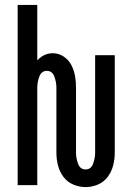

<svg xmlns="http://www.w3.org/2000/svg" viewBox="-20 -755 540 783"><path d="M329 8Q303 8 278.5 -2.5Q254 -13 238.5 -34Q223 -55 216.5 -80.5Q210 -106 210 -132V-398Q210 -420 201.5 -443Q193 -466 171 -466Q149 -466 140.5 -443Q132 -420 132 -398V0H52V-735H132V-509Q140 -518 151 -525Q171 -538 195 -538Q219 -538 239.5 -524.5Q260 -511 271 -489.5Q282 -468 286 -445Q290 -422 290 -398V-132Q290 -110 298.5 -87Q307 -64 329 -64Q351 -64 359.5 -87Q368 -110 368 -132V-530H448V-132Q448 -106 441.5 -80.5Q435 -55 419.5 -34Q404 -13 379.5 -2.5Q355 8 329 8Z"/></svg>

Font: Iosevka SS08
Style: Regular
Weight: 400
Monospace: yes
Designer: Belleve Invis
Foundry: Belleve Invis
Version: 2.1.0; ttfautohint (v1.8.2)